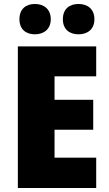

<svg xmlns="http://www.w3.org/2000/svg" viewBox="-20 -948 550 968"><path d="M78 -851C78 -800 111 -775 156 -775C201 -775 236 -801 236 -851C236 -902 201 -928 156 -928C111 -928 78 -903 78 -851ZM297 -851C297 -801 329 -775 376 -775C422 -775 456 -801 456 -851C456 -902 422 -928 376 -928C330 -928 297 -903 297 -851ZM465 0V-153H255V-294H450V-445H255V-563H465V-714H70V0Z"/></svg>

Font: Noto Sans Georgian SemiCondensed Black
Style: Regular
Weight: 900
Width: 4
Designer: Monotype Design Team, Akaki Razmadze
Foundry: Google LLC
Version: Version 2.005